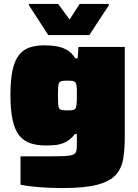

<svg xmlns="http://www.w3.org/2000/svg" viewBox="-20 -748 702 974"><path d="M297 206Q259 206 219 204Q179 202 143.5 198Q108 194 84 189V45Q108 45 132 45Q156 45 180 45Q204 45 228 45Q281 45 310 43.5Q339 42 352 36Q365 30 367.5 16.5Q370 3 370 -22V-68H360Q338 -40 313 -27.5Q288 -15 262.5 -12.5Q237 -10 212 -10Q167 -10 133.5 -21.5Q100 -33 77.5 -61Q55 -89 44 -139Q33 -189 33 -266Q33 -342 43.5 -391Q54 -440 75.5 -468Q97 -496 129.5 -507Q162 -518 206 -518Q237 -518 265.5 -513.5Q294 -509 319 -495Q344 -481 362 -452H374L378 -510H613V-54Q613 9 605 57.5Q597 106 567.5 139Q538 172 474 189Q410 206 297 206ZM323 -188Q346 -188 355.5 -191.5Q365 -195 367 -210Q369 -222 369.5 -234.5Q370 -247 370 -263Q370 -279 370 -291Q370 -303 368 -313Q366 -331 356 -335Q346 -339 323 -339Q305 -339 294.5 -337Q284 -335 280 -328Q276 -321 275 -305.5Q274 -290 274 -263Q274 -236 275 -220.5Q276 -205 280 -198.5Q284 -192 294.5 -190Q305 -188 323 -188ZM225 -570 127 -721V-728H275L333 -649L384 -728H532V-721L433 -570Z"/></svg>

Font: Saira Expanded Black
Style: Regular
Weight: 900
Width: 7
Designer: Hector Gatti with collaboration of the Omnibus-Type team
Foundry: Omnibus-Type
Version: Version 1.101